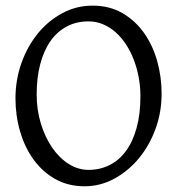

<svg xmlns="http://www.w3.org/2000/svg" viewBox="-20 -650 640 685"><path d="M481 -307.1Q481 -340.8 474.9 -373.8Q468.8 -406.7 457.5 -436.3Q446.3 -465.8 429.9 -491Q413.6 -516.1 393.1 -534.4Q372.6 -552.7 348.1 -563.2Q323.7 -573.7 295.9 -573.7Q252.4 -573.7 218 -555.4Q183.6 -537.1 159.9 -503.2Q136.2 -469.2 123.5 -420.9Q110.8 -372.6 110.8 -313Q110.8 -258.3 125.7 -209.5Q140.6 -160.6 165.8 -123.8Q190.9 -86.9 224.6 -65.4Q258.3 -43.9 295.9 -43.9Q336.4 -43.9 370.4 -60.8Q404.3 -77.6 429 -110.8Q453.6 -144 467.3 -193.4Q481 -242.7 481 -307.1ZM556.6 -315.9Q556.6 -249.5 534.7 -189.7Q512.7 -129.9 474.9 -84.5Q437 -39.1 387.2 -12.2Q337.4 14.6 281.7 14.6Q223.1 14.6 177.2 -11.2Q131.3 -37.1 99.9 -80.6Q68.4 -124 51.8 -180.7Q35.2 -237.3 35.2 -298.8Q35.2 -365.2 56.6 -425.3Q78.1 -485.4 115.2 -530.8Q152.3 -576.2 202.4 -603Q252.4 -629.9 310.1 -629.9Q370.6 -629.9 416.5 -603.3Q462.4 -576.7 493.7 -532.7Q524.9 -488.8 540.8 -432.1Q556.6 -375.5 556.6 -315.9Z"/></svg>

Font: Gentium Plus Phon
Style: Regular
Weight: 400
Designer: J. Victor Gaultney, Annie Olsen, Iska Routamaa, Becca Hirsbrunner
Foundry: SIL International
Version: Version 5.000